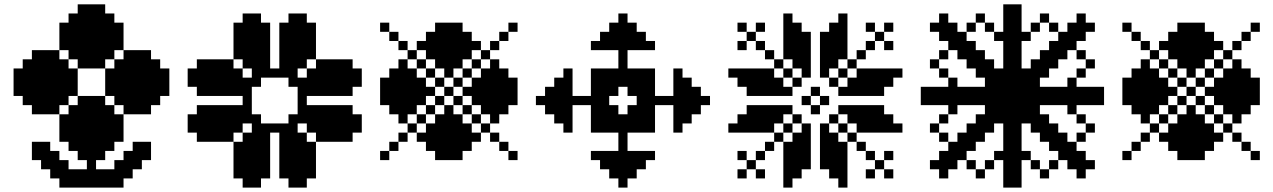

<svg xmlns="http://www.w3.org/2000/svg" viewBox="-20 -853 5790 873"><path d="M291.7 -541.7H333.3V-500H291.7ZM291.7 -500H333.3V-458.3H291.7ZM291.7 -458.3H333.3V-416.7H291.7ZM333.3 -583.3H375V-541.7H333.3ZM375 -583.3H416.7V-541.7H375ZM416.7 -583.3H458.3V-541.7H416.7ZM458.3 -541.7H500V-500H458.3ZM458.3 -500H500V-458.3H458.3ZM458.3 -458.3H500V-416.7H458.3ZM416.7 -416.7H458.3V-375H416.7ZM375 -416.7H416.7V-375H375ZM333.3 -416.7H375V-375H333.3ZM291.7 -375H333.3V-333.3H291.7ZM333.3 -375H375V-333.3H333.3ZM375 -375H416.7V-333.3H375ZM458.3 -375H500V-333.3H458.3ZM416.7 -375H458.3V-333.3H416.7ZM500 -416.7H541.7V-375H500ZM500 -458.3H541.7V-416.7H500ZM500 -500H541.7V-458.3H500ZM500 -541.7H541.7V-500H500ZM500 -583.3H541.7V-541.7H500ZM458.3 -625H500V-583.3H458.3ZM416.7 -625H458.3V-583.3H416.7ZM375 -625H416.7V-583.3H375ZM333.3 -625H375V-583.3H333.3ZM291.7 -625H333.3V-583.3H291.7ZM250 -583.3H291.7V-541.7H250ZM250 -541.7H291.7V-500H250ZM250 -500H291.7V-458.3H250ZM250 -458.3H291.7V-416.7H250ZM250 -416.7H291.7V-375H250ZM208.3 -625H250V-583.3H208.3ZM208.3 -583.3H250V-541.7H208.3ZM208.3 -541.7H250V-500H208.3ZM208.3 -500H250V-458.3H208.3ZM208.3 -458.3H250V-416.7H208.3ZM208.3 -416.7H250V-375H208.3ZM208.3 -375H250V-333.3H208.3ZM250 -333.3H291.7V-291.7H250ZM291.7 -333.3H333.3V-291.7H291.7ZM333.3 -333.3H375V-291.7H333.3ZM375 -333.3H416.7V-291.7H375ZM416.7 -333.3H458.3V-291.7H416.7ZM458.3 -333.3H500V-291.7H458.3ZM500 -333.3H541.7V-291.7H500ZM541.7 -375H583.3V-333.3H541.7ZM541.7 -416.7H583.3V-375H541.7ZM541.7 -458.3H583.3V-416.7H541.7ZM541.7 -541.7H583.3V-500H541.7ZM541.7 -583.3H583.3V-541.7H541.7ZM541.7 -625H583.3V-583.3H541.7ZM541.7 -500H583.3V-458.3H541.7ZM500 -666.7H541.7V-625H500ZM458.3 -666.7H500V-625H458.3ZM416.7 -666.7H458.3V-625H416.7ZM375 -666.7H416.7V-625H375ZM333.3 -666.7H375V-625H333.3ZM291.7 -666.7H333.3V-625H291.7ZM250 -666.7H291.7V-625H250ZM250 -708.3H291.7V-666.7H250ZM291.7 -708.3H333.3V-666.7H291.7ZM333.3 -708.3H375V-666.7H333.3ZM375 -708.3H416.7V-666.7H375ZM416.7 -708.3H458.3V-666.7H416.7ZM458.3 -708.3H500V-666.7H458.3ZM500 -708.3H541.7V-666.7H500ZM500 -750H541.7V-708.3H500ZM458.3 -750H500V-708.3H458.3ZM416.7 -750H458.3V-708.3H416.7ZM375 -750H416.7V-708.3H375ZM333.3 -750H375V-708.3H333.3ZM291.7 -750H333.3V-708.3H291.7ZM250 -750H291.7V-708.3H250ZM291.7 -791.7H333.3V-750H291.7ZM333.3 -791.7H375V-750H333.3ZM375 -791.7H416.7V-750H375ZM416.7 -791.7H458.3V-750H416.7ZM458.3 -791.7H500V-750H458.3ZM416.7 -833.3H458.3V-791.7H416.7ZM375 -833.3H416.7V-791.7H375ZM333.3 -833.3H375V-791.7H333.3ZM583.3 -625H625V-583.3H583.3ZM583.3 -583.3H625V-541.7H583.3ZM583.3 -541.7H625V-500H583.3ZM583.3 -458.3H625V-416.7H583.3ZM583.3 -416.7H625V-375H583.3ZM583.3 -375H625V-333.3H583.3ZM583.3 -500H625V-458.3H583.3ZM625 -375H666.7V-333.3H625ZM625 -416.7H666.7V-375H625ZM625 -458.3H666.7V-416.7H625ZM625 -500H666.7V-458.3H625ZM625 -541.7H666.7V-500H625ZM625 -583.3H666.7V-541.7H625ZM625 -625H666.7V-583.3H625ZM666.7 -583.3H708.3V-541.7H666.7ZM666.7 -541.7H708.3V-500H666.7ZM666.7 -500H708.3V-458.3H666.7ZM666.7 -458.3H708.3V-416.7H666.7ZM666.7 -416.7H708.3V-375H666.7ZM708.3 -541.7H750V-500H708.3ZM708.3 -500H750V-458.3H708.3ZM708.3 -458.3H750V-416.7H708.3ZM291.7 -291.7H333.3V-250H291.7ZM333.3 -291.7H375V-250H333.3ZM375 -291.7H416.7V-250H375ZM458.3 -291.7H500V-250H458.3ZM500 -291.7H541.7V-250H500ZM416.7 -291.7H458.3V-250H416.7ZM250 -291.7H291.7V-250H250ZM250 -250H291.7V-208.3H250ZM291.7 -250H333.3V-208.3H291.7ZM333.3 -250H375V-208.3H333.3ZM416.7 -250H458.3V-208.3H416.7ZM458.3 -250H500V-208.3H458.3ZM500 -250H541.7V-208.3H500ZM375 -250H416.7V-208.3H375ZM291.7 -208.3H333.3V-166.7H291.7ZM333.3 -208.3H375V-166.7H333.3ZM375 -208.3H416.7V-166.7H375ZM416.7 -208.3H458.3V-166.7H416.7ZM458.3 -208.3H500V-166.7H458.3ZM333.3 -166.7H375V-125H333.3ZM375 -166.7H416.7V-125H375ZM416.7 -166.7H458.3V-125H416.7ZM166.7 -416.7H208.3V-375H166.7ZM166.7 -458.3H208.3V-416.7H166.7ZM166.7 -500H208.3V-458.3H166.7ZM166.7 -541.7H208.3V-500H166.7ZM166.7 -583.3H208.3V-541.7H166.7ZM166.7 -625H208.3V-583.3H166.7ZM166.7 -375H208.3V-333.3H166.7ZM125 -375H166.7V-333.3H125ZM125 -416.7H166.7V-375H125ZM125 -458.3H166.7V-416.7H125ZM125 -500H166.7V-458.3H125ZM125 -541.7H166.7V-500H125ZM125 -583.3H166.7V-541.7H125ZM125 -625H166.7V-583.3H125ZM83.3 -583.3H125V-541.7H83.3ZM83.3 -541.7H125V-500H83.3ZM83.3 -500H125V-458.3H83.3ZM83.3 -458.3H125V-416.7H83.3ZM83.3 -416.7H125V-375H83.3ZM41.7 -458.3H83.3V-416.7H41.7ZM41.7 -500H83.3V-458.3H41.7ZM41.7 -541.7H83.3V-500H41.7ZM375 -125H416.7V-83.3H375ZM375 -83.3H416.7V-41.7H375ZM375 -41.7H416.7V0H375ZM416.7 -41.7H458.3V0H416.7ZM458.3 -83.3H500V-41.7H458.3ZM500 -125H541.7V-83.3H500ZM458.3 -41.7H500V0H458.3ZM500 -83.3H541.7V-41.7H500ZM541.7 -125H583.3V-83.3H541.7ZM333.3 -41.7H375V0H333.3ZM291.7 -41.7H333.3V0H291.7ZM291.7 -83.3H333.3V-41.7H291.7ZM250 -83.3H291.7V-41.7H250ZM250 -125H291.7V-83.3H250ZM208.3 -125H250V-83.3H208.3ZM250 -41.7H291.7V0H250ZM208.3 -83.3H250V-41.7H208.3ZM166.7 -125H208.3V-83.3H166.7ZM208.3 -166.7H250V-125H208.3ZM166.7 -166.7H208.3V-125H166.7ZM125 -166.7H166.7V-125H125ZM500 -41.7H541.7V0H500ZM541.7 -83.3H583.3V-41.7H541.7ZM583.3 -125H625V-83.3H583.3ZM583.3 -166.7H625V-125H583.3ZM625 -166.7H666.7V-125H625ZM541.7 -166.7H583.3V-125H541.7ZM625 -208.3H666.7V-166.7H625ZM583.3 -208.3H625V-166.7H583.3ZM125 -208.3H166.7V-166.7H125ZM166.7 -208.3H208.3V-166.7H166.7ZM333.3 -83.3H375V-41.7H333.3ZM416.7 -83.3H458.3V-41.7H416.7Z M1125 -125H1166.7V-83.3H1125ZM1083.3 -125H1125V-83.3H1083.3ZM1125 -166.7H1166.7V-125H1125ZM1125 -208.3H1166.7V-166.7H1125ZM1166.7 -166.7H1208.3V-125H1166.7ZM1166.7 -208.3H1208.3V-166.7H1166.7ZM1166.7 -250H1208.3V-208.3H1166.7ZM1166.7 -291.7H1208.3V-250H1166.7ZM1125 -291.7H1166.7V-250H1125ZM1125 -250H1166.7V-208.3H1125ZM1083.3 -208.3H1125V-166.7H1083.3ZM1083.3 -250H1125V-208.3H1083.3ZM1041.7 -208.3H1083.3V-166.7H1041.7ZM1041.7 -166.7H1083.3V-125H1041.7ZM1083.3 -166.7H1125V-125H1083.3ZM1208.3 -291.7H1250V-250H1208.3ZM1250 -291.7H1291.7V-250H1250ZM1291.7 -291.7H1333.3V-250H1291.7ZM1250 -250H1291.7V-208.3H1250ZM1291.7 -250H1333.3V-208.3H1291.7ZM1333.3 -250H1375V-208.3H1333.3ZM1250 -208.3H1291.7V-166.7H1250ZM1291.7 -208.3H1333.3V-166.7H1291.7ZM1333.3 -208.3H1375V-166.7H1333.3ZM1375 -208.3H1416.7V-166.7H1375ZM1250 -166.7H1291.7V-125H1250ZM1291.7 -166.7H1333.3V-125H1291.7ZM1333.3 -166.7H1375V-125H1333.3ZM1375 -166.7H1416.7V-125H1375ZM1291.7 -125H1333.3V-83.3H1291.7ZM1333.3 -125H1375V-83.3H1333.3ZM1291.7 -333.3H1333.3V-291.7H1291.7ZM1125 -333.3H1166.7V-291.7H1125ZM1333.3 -333.3H1375V-291.7H1333.3ZM1333.3 -375H1375V-333.3H1333.3ZM1333.3 -416.7H1375V-375H1333.3ZM1333.3 -458.3H1375V-416.7H1333.3ZM1333.3 -500H1375V-458.3H1333.3ZM1291.7 -500H1333.3V-458.3H1291.7ZM1291.7 -541.7H1333.3V-500H1291.7ZM1250 -541.7H1291.7V-500H1250ZM1208.3 -541.7H1250V-500H1208.3ZM1166.7 -541.7H1208.3V-500H1166.7ZM1125 -541.7H1166.7V-500H1125ZM1125 -500H1166.7V-458.3H1125ZM1083.3 -500H1125V-458.3H1083.3ZM1083.3 -458.3H1125V-416.7H1083.3ZM1083.3 -416.7H1125V-375H1083.3ZM1083.3 -375H1125V-333.3H1083.3ZM1083.3 -333.3H1125V-291.7H1083.3ZM1041.7 -291.7H1083.3V-250H1041.7ZM1000 -250H1041.7V-208.3H1000ZM1375 -291.7H1416.7V-250H1375ZM1416.7 -250H1458.3V-208.3H1416.7ZM1041.7 -333.3H1083.3V-291.7H1041.7ZM1041.7 -375H1083.3V-333.3H1041.7ZM1041.7 -458.3H1083.3V-416.7H1041.7ZM1041.7 -500H1083.3V-458.3H1041.7ZM1041.7 -541.7H1083.3V-500H1041.7ZM1000 -291.7H1041.7V-250H1000ZM1000 -333.3H1041.7V-291.7H1000ZM1000 -458.3H1041.7V-416.7H1000ZM1000 -375H1041.7V-333.3H1000ZM958.3 -375H1000V-333.3H958.3ZM958.3 -333.3H1000V-291.7H958.3ZM958.3 -291.7H1000V-250H958.3ZM958.3 -250H1000V-208.3H958.3ZM916.7 -375H958.3V-333.3H916.7ZM916.7 -333.3H958.3V-291.7H916.7ZM916.7 -291.7H958.3V-250H916.7ZM916.7 -250H958.3V-208.3H916.7ZM875 -333.3H916.7V-291.7H875ZM875 -291.7H916.7V-250H875ZM1041.7 -125H1083.3V-83.3H1041.7ZM1166.7 -125H1208.3V-83.3H1166.7ZM1083.3 -83.3H1125V-41.7H1083.3ZM1125 -83.3H1166.7V-41.7H1125ZM1250 -125H1291.7V-83.3H1250ZM1375 -125H1416.7V-83.3H1375ZM1291.7 -83.3H1333.3V-41.7H1291.7ZM1333.3 -83.3H1375V-41.7H1333.3ZM1000 -500H1041.7V-458.3H1000ZM1000 -541.7H1041.7V-500H1000ZM1000 -583.3H1041.7V-541.7H1000ZM958.3 -583.3H1000V-541.7H958.3ZM958.3 -541.7H1000V-500H958.3ZM958.3 -500H1000V-458.3H958.3ZM958.3 -458.3H1000V-416.7H958.3ZM916.7 -458.3H958.3V-416.7H916.7ZM916.7 -500H958.3V-458.3H916.7ZM916.7 -541.7H958.3V-500H916.7ZM916.7 -583.3H958.3V-541.7H916.7ZM875 -541.7H916.7V-500H875ZM875 -500H916.7V-458.3H875ZM1083.3 -583.3H1125V-541.7H1083.3ZM1041.7 -625H1083.3V-583.3H1041.7ZM1375 -375H1416.7V-333.3H1375ZM1375 -333.3H1416.7V-291.7H1375ZM1416.7 -375H1458.3V-333.3H1416.7ZM1416.7 -333.3H1458.3V-291.7H1416.7ZM1416.7 -291.7H1458.3V-250H1416.7ZM1458.3 -250H1500V-208.3H1458.3ZM1458.3 -291.7H1500V-250H1458.3ZM1458.3 -333.3H1500V-291.7H1458.3ZM1458.3 -375H1500V-333.3H1458.3ZM1500 -375H1541.7V-333.3H1500ZM1500 -333.3H1541.7V-291.7H1500ZM1500 -291.7H1541.7V-250H1500ZM1500 -250H1541.7V-208.3H1500ZM1541.7 -291.7H1583.3V-250H1541.7ZM1541.7 -333.3H1583.3V-291.7H1541.7ZM1375 -458.3H1416.7V-416.7H1375ZM1375 -500H1416.7V-458.3H1375ZM1375 -541.7H1416.7V-500H1375ZM1416.7 -458.3H1458.3V-416.7H1416.7ZM1416.7 -500H1458.3V-458.3H1416.7ZM1416.7 -541.7H1458.3V-500H1416.7ZM1416.7 -583.3H1458.3V-541.7H1416.7ZM1458.3 -583.3H1500V-541.7H1458.3ZM1458.3 -541.7H1500V-500H1458.3ZM1458.3 -500H1500V-458.3H1458.3ZM1458.3 -458.3H1500V-416.7H1458.3ZM1500 -458.3H1541.7V-416.7H1500ZM1500 -500H1541.7V-458.3H1500ZM1500 -541.7H1541.7V-500H1500ZM1500 -583.3H1541.7V-541.7H1500ZM1541.7 -541.7H1583.3V-500H1541.7ZM1541.7 -500H1583.3V-458.3H1541.7ZM1125 -583.3H1166.7V-541.7H1125ZM1166.7 -583.3H1208.3V-541.7H1166.7ZM1166.7 -625H1208.3V-583.3H1166.7ZM1125 -625H1166.7V-583.3H1125ZM1083.3 -625H1125V-583.3H1083.3ZM1041.7 -666.7H1083.3V-625H1041.7ZM1083.3 -666.7H1125V-625H1083.3ZM1125 -666.7H1166.7V-625H1125ZM1166.7 -666.7H1208.3V-625H1166.7ZM1166.7 -708.3H1208.3V-666.7H1166.7ZM1125 -708.3H1166.7V-666.7H1125ZM1083.3 -708.3H1125V-666.7H1083.3ZM1041.7 -708.3H1083.3V-666.7H1041.7ZM1083.3 -750H1125V-708.3H1083.3ZM1125 -750H1166.7V-708.3H1125ZM1250 -583.3H1291.7V-541.7H1250ZM1291.7 -583.3H1333.3V-541.7H1291.7ZM1333.3 -583.3H1375V-541.7H1333.3ZM1250 -625H1291.7V-583.3H1250ZM1291.7 -625H1333.3V-583.3H1291.7ZM1333.3 -625H1375V-583.3H1333.3ZM1375 -625H1416.7V-583.3H1375ZM1375 -666.7H1416.7V-625H1375ZM1333.3 -666.7H1375V-625H1333.3ZM1291.7 -666.7H1333.3V-625H1291.7ZM1250 -666.7H1291.7V-625H1250ZM1250 -708.3H1291.7V-666.7H1250ZM1291.7 -708.3H1333.3V-666.7H1291.7ZM1333.3 -708.3H1375V-666.7H1333.3ZM1375 -708.3H1416.7V-666.7H1375ZM1291.7 -750H1333.3V-708.3H1291.7ZM1333.3 -750H1375V-708.3H1333.3ZM1041.7 -750H1083.3V-708.3H1041.7ZM1166.7 -750H1208.3V-708.3H1166.7ZM1125 -791.7H1166.7V-750H1125ZM1083.3 -791.7H1125V-750H1083.3ZM1250 -750H1291.7V-708.3H1250ZM1375 -750H1416.7V-708.3H1375ZM1291.7 -791.7H1333.3V-750H1291.7ZM1333.3 -791.7H1375V-750H1333.3ZM1041.7 -83.3H1083.3V-41.7H1041.7ZM1166.7 -83.3H1208.3V-41.7H1166.7ZM1083.3 -41.7H1125V0H1083.3ZM1125 -41.7H1166.7V0H1125ZM1250 -83.3H1291.7V-41.7H1250ZM1375 -83.3H1416.7V-41.7H1375ZM1291.7 -41.7H1333.3V0H1291.7ZM1333.3 -41.7H1375V0H1333.3ZM1541.7 -375H1583.3V-333.3H1541.7ZM1541.7 -250H1583.3V-208.3H1541.7ZM1583.3 -291.7H1625V-250H1583.3ZM1583.3 -333.3H1625V-291.7H1583.3ZM1541.7 -583.3H1583.3V-541.7H1541.7ZM1541.7 -458.3H1583.3V-416.7H1541.7ZM1583.3 -541.7H1625V-500H1583.3ZM1583.3 -500H1625V-458.3H1583.3ZM875 -583.3H916.7V-541.7H875ZM875 -458.3H916.7V-416.7H875ZM833.3 -541.7H875V-500H833.3ZM833.3 -500H875V-458.3H833.3ZM875 -375H916.7V-333.3H875ZM875 -250H916.7V-208.3H875ZM833.3 -333.3H875V-291.7H833.3ZM833.3 -291.7H875V-250H833.3Z M1708.3 -500H1750V-458.3H1708.3ZM1708.3 -458.3H1750V-416.7H1708.3ZM1708.3 -416.7H1750V-375H1708.3ZM1750 -541.7H1791.7V-500H1750ZM1750 -500H1791.7V-458.3H1750ZM1750 -458.3H1791.7V-416.7H1750ZM1750 -416.7H1791.7V-375H1750ZM1750 -375H1791.7V-333.3H1750ZM1791.7 -541.7H1833.3V-500H1791.7ZM1791.7 -500H1833.3V-458.3H1791.7ZM1791.7 -458.3H1833.3V-416.7H1791.7ZM1791.7 -416.7H1833.3V-375H1791.7ZM1791.7 -333.3H1833.3V-291.7H1791.7ZM1833.3 -500H1875V-458.3H1833.3ZM1833.3 -458.3H1875V-416.7H1833.3ZM1833.3 -375H1875V-333.3H1833.3ZM1833.3 -291.7H1875V-250H1833.3ZM1875 -500H1916.7V-458.3H1875ZM1875 -333.3H1916.7V-291.7H1875ZM1875 -250H1916.7V-208.3H1875ZM1916.7 -708.3H1958.3V-666.7H1916.7ZM1916.7 -458.3H1958.3V-416.7H1916.7ZM1916.7 -375H1958.3V-333.3H1916.7ZM1916.7 -291.7H1958.3V-250H1916.7ZM1916.7 -250H1958.3V-208.3H1916.7ZM1916.7 -208.3H1958.3V-166.7H1916.7ZM1916.7 -666.7H1958.3V-625H1916.7ZM1958.3 -750H2000V-708.3H1958.3ZM1958.3 -708.3H2000V-666.7H1958.3ZM1958.3 -625H2000V-583.3H1958.3ZM1958.3 -416.7H2000V-375H1958.3ZM1958.3 -333.3H2000V-291.7H1958.3ZM1958.3 -291.7H2000V-250H1958.3ZM1958.3 -250H2000V-208.3H1958.3ZM1958.3 -208.3H2000V-166.7H1958.3ZM1958.3 -166.7H2000V-125H1958.3ZM1958.3 -666.7H2000V-625H1958.3ZM2000 -750H2041.7V-708.3H2000ZM2000 -708.3H2041.7V-666.7H2000ZM2000 -666.7H2041.7V-625H2000ZM2000 -625H2041.7V-583.3H2000ZM2000 -583.3H2041.7V-541.7H2000ZM2000 -458.3H2041.7V-416.7H2000ZM2000 -375H2041.7V-333.3H2000ZM2000 -333.3H2041.7V-291.7H2000ZM2000 -291.7H2041.7V-250H2000ZM2000 -250H2041.7V-208.3H2000ZM2000 -208.3H2041.7V-166.7H2000ZM2000 -166.7H2041.7V-125H2000ZM1875 -416.7H1916.7V-375H1875ZM1958.3 -500H2000V-458.3H1958.3ZM2000 -541.7H2041.7V-500H2000ZM1958.3 -583.3H2000V-541.7H1958.3ZM1916.7 -541.7H1958.3V-500H1916.7ZM1916.7 -625H1958.3V-583.3H1916.7ZM1875 -666.7H1916.7V-625H1875ZM1833.3 -541.7H1875V-500H1833.3ZM1875 -583.3H1916.7V-541.7H1875ZM1791.7 -583.3H1833.3V-541.7H1791.7ZM1833.3 -625H1875V-583.3H1833.3ZM1791.7 -375H1833.3V-333.3H1791.7ZM1833.3 -416.7H1875V-375H1833.3ZM1875 -458.3H1916.7V-416.7H1875ZM2041.7 -750H2083.3V-708.3H2041.7ZM2041.7 -708.3H2083.3V-666.7H2041.7ZM2041.7 -666.7H2083.3V-625H2041.7ZM2041.7 -625H2083.3V-583.3H2041.7ZM2041.7 -583.3H2083.3V-541.7H2041.7ZM2041.7 -500H2083.3V-458.3H2041.7ZM2041.7 -416.7H2083.3V-375H2041.7ZM2041.7 -333.3H2083.3V-291.7H2041.7ZM2041.7 -291.7H2083.3V-250H2041.7ZM2041.7 -250H2083.3V-208.3H2041.7ZM2041.7 -208.3H2083.3V-166.7H2041.7ZM2041.7 -166.7H2083.3V-125H2041.7ZM2083.3 -208.3H2125V-166.7H2083.3ZM2083.3 -250H2125V-208.3H2083.3ZM2083.3 -291.7H2125V-250H2083.3ZM2083.3 -375H2125V-333.3H2083.3ZM2125 -416.7H2166.7V-375H2125ZM2083.3 -458.3H2125V-416.7H2083.3ZM2083.3 -541.7H2125V-500H2083.3ZM2083.3 -625H2125V-583.3H2083.3ZM2083.3 -666.7H2125V-625H2083.3ZM2083.3 -708.3H2125V-666.7H2083.3ZM2125 -666.7H2166.7V-625H2125ZM2125 -583.3H2166.7V-541.7H2125ZM2125 -500H2166.7V-458.3H2125ZM2125 -333.3H2166.7V-291.7H2125ZM2125 -250H2166.7V-208.3H2125ZM2166.7 -375H2208.3V-333.3H2166.7ZM2166.7 -458.3H2208.3V-416.7H2166.7ZM2208.3 -333.3H2250V-291.7H2208.3ZM2166.7 -541.7H2208.3V-500H2166.7ZM2166.7 -625H2208.3V-583.3H2166.7ZM2208.3 -500H2250V-458.3H2208.3ZM2208.3 -458.3H2250V-416.7H2208.3ZM2208.3 -416.7H2250V-375H2208.3ZM2250 -375H2291.7V-333.3H2250ZM2250 -416.7H2291.7V-375H2250ZM2250 -458.3H2291.7V-416.7H2250ZM2250 -500H2291.7V-458.3H2250ZM2291.7 -458.3H2333.3V-416.7H2291.7ZM2291.7 -416.7H2333.3V-375H2291.7ZM2166.7 -500H2208.3V-458.3H2166.7ZM2166.7 -416.7H2208.3V-375H2166.7ZM2125 -458.3H2166.7V-416.7H2125ZM2208.3 -375H2250V-333.3H2208.3ZM2208.3 -541.7H2250V-500H2208.3ZM2291.7 -500H2333.3V-458.3H2291.7ZM2250 -541.7H2291.7V-500H2250ZM2208.3 -583.3H2250V-541.7H2208.3ZM2166.7 -291.7H2208.3V-250H2166.7ZM2208.3 -666.7H2250V-625H2208.3ZM1791.7 -666.7H1833.3V-625H1791.7ZM1791.7 -250H1833.3V-208.3H1791.7ZM2208.3 -250H2250V-208.3H2208.3ZM2250 -208.3H2291.7V-166.7H2250ZM1750 -208.3H1791.7V-166.7H1750ZM1750 -708.3H1791.7V-666.7H1750ZM2250 -708.3H2291.7V-666.7H2250ZM2291.7 -166.7H2333.3V-125H2291.7ZM1708.3 -166.7H1750V-125H1708.3ZM1708.3 -750H1750V-708.3H1708.3ZM2291.7 -750H2333.3V-708.3H2291.7Z M2416.7 -416.7H2458.3V-375H2416.7ZM2458.3 -458.3H2500V-416.7H2458.3ZM2458.3 -416.7H2500V-375H2458.3ZM2458.3 -375H2500V-333.3H2458.3ZM2500 -500H2541.7V-458.3H2500ZM2500 -458.3H2541.7V-416.7H2500ZM2500 -416.7H2541.7V-375H2500ZM2500 -375H2541.7V-333.3H2500ZM2500 -333.3H2541.7V-291.7H2500ZM2541.7 -541.7H2583.3V-500H2541.7ZM2541.7 -458.3H2583.3V-416.7H2541.7ZM2541.7 -416.7H2583.3V-375H2541.7ZM2541.7 -375H2583.3V-333.3H2541.7ZM2541.7 -333.3H2583.3V-291.7H2541.7ZM2541.7 -291.7H2583.3V-250H2541.7ZM2541.7 -500H2583.3V-458.3H2541.7ZM2583.3 -416.7H2625V-375H2583.3ZM2625 -416.7H2666.7V-375H2625ZM2666.7 -416.7H2708.3V-375H2666.7ZM2666.7 -458.3H2708.3V-416.7H2666.7ZM2666.7 -500H2708.3V-458.3H2666.7ZM2666.7 -541.7H2708.3V-500H2666.7ZM2708.3 -541.7H2750V-500H2708.3ZM2750 -541.7H2791.7V-500H2750ZM2791.7 -541.7H2833.3V-500H2791.7ZM2833.3 -541.7H2875V-500H2833.3ZM2875 -541.7H2916.7V-500H2875ZM2666.7 -375H2708.3V-333.3H2666.7ZM2666.7 -333.3H2708.3V-291.7H2666.7ZM2666.7 -291.7H2708.3V-250H2666.7ZM2708.3 -291.7H2750V-250H2708.3ZM2750 -291.7H2791.7V-250H2750ZM2791.7 -291.7H2833.3V-250H2791.7ZM2833.3 -291.7H2875V-250H2833.3ZM2875 -291.7H2916.7V-250H2875ZM2916.7 -291.7H2958.3V-250H2916.7ZM2916.7 -333.3H2958.3V-291.7H2916.7ZM2875 -375H2916.7V-333.3H2875ZM2875 -416.7H2916.7V-375H2875ZM2875 -458.3H2916.7V-416.7H2875ZM2875 -500H2916.7V-458.3H2875ZM2916.7 -541.7H2958.3V-500H2916.7ZM2916.7 -500H2958.3V-458.3H2916.7ZM2916.7 -458.3H2958.3V-416.7H2916.7ZM2916.7 -416.7H2958.3V-375H2916.7ZM2916.7 -375H2958.3V-333.3H2916.7ZM2875 -333.3H2916.7V-291.7H2875ZM2833.3 -333.3H2875V-291.7H2833.3ZM2791.7 -333.3H2833.3V-291.7H2791.7ZM2750 -333.3H2791.7V-291.7H2750ZM2708.3 -333.3H2750V-291.7H2708.3ZM2708.3 -375H2750V-333.3H2708.3ZM2708.3 -416.7H2750V-375H2708.3ZM2708.3 -500H2750V-458.3H2708.3ZM2750 -500H2791.7V-458.3H2750ZM2791.7 -500H2833.3V-458.3H2791.7ZM2833.3 -500H2875V-458.3H2833.3ZM2833.3 -458.3H2875V-416.7H2833.3ZM2708.3 -458.3H2750V-416.7H2708.3ZM2750 -458.3H2791.7V-416.7H2750ZM2750 -375H2791.7V-333.3H2750ZM2833.3 -375H2875V-333.3H2833.3ZM3208.3 -416.7V-375H3166.7V-416.7ZM3166.7 -458.3V-416.7H3125V-458.3ZM3166.7 -416.7V-375H3125V-416.7ZM3166.7 -375V-333.3H3125V-375ZM3125 -500V-458.3H3083.3V-500ZM3125 -458.3V-416.7H3083.3V-458.3ZM3125 -416.7V-375H3083.3V-416.7ZM3125 -375V-333.3H3083.3V-375ZM3125 -333.3V-291.7H3083.3V-333.3ZM3083.3 -541.7V-500H3041.7V-541.7ZM3083.3 -458.3V-416.7H3041.7V-458.3ZM3083.3 -416.7V-375H3041.7V-416.7ZM3083.3 -375V-333.3H3041.7V-375ZM3083.3 -333.3V-291.7H3041.7V-333.3ZM3083.3 -291.7V-250H3041.7V-291.7ZM3083.3 -500V-458.3H3041.7V-500ZM3041.7 -416.7V-375H3000V-416.7ZM3000 -416.7V-375H2958.3V-416.7ZM2833.3 0H2791.7V-41.7H2833.3ZM2875 -41.7H2833.3V-83.3H2875ZM2833.3 -41.7H2791.7V-83.3H2833.3ZM2791.7 -41.7H2750V-83.3H2791.7ZM2916.7 -83.3H2875V-125H2916.7ZM2875 -83.3H2833.3V-125H2875ZM2833.3 -83.3H2791.7V-125H2833.3ZM2791.7 -83.3H2750V-125H2791.7ZM2750 -83.3H2708.3V-125H2750ZM2958.3 -125H2916.7V-166.7H2958.3ZM2875 -125H2833.3V-166.7H2875ZM2833.3 -125H2791.7V-166.7H2833.3ZM2791.7 -125H2750V-166.7H2791.7ZM2750 -125H2708.3V-166.7H2750ZM2708.3 -125H2666.7V-166.7H2708.3ZM2916.7 -125H2875V-166.7H2916.7ZM2833.3 -166.7H2791.7V-208.3H2833.3ZM2833.3 -208.3H2791.7V-250H2833.3ZM2833.3 -791.7V-750H2791.7V-791.7ZM2875 -750V-708.3H2833.3V-750ZM2833.3 -750V-708.3H2791.7V-750ZM2791.7 -750V-708.3H2750V-750ZM2916.7 -708.3V-666.7H2875V-708.3ZM2875 -708.3V-666.7H2833.3V-708.3ZM2833.3 -708.3V-666.7H2791.7V-708.3ZM2791.7 -708.3V-666.7H2750V-708.3ZM2750 -708.3V-666.7H2708.3V-708.3ZM2958.3 -666.7V-625H2916.7V-666.7ZM2875 -666.7V-625H2833.3V-666.7ZM2833.3 -666.7V-625H2791.7V-666.7ZM2791.7 -666.7V-625H2750V-666.7ZM2750 -666.7V-625H2708.3V-666.7ZM2708.3 -666.7V-625H2666.7V-666.7ZM2916.7 -666.7V-625H2875V-666.7ZM2833.3 -625V-583.3H2791.7V-625ZM2833.3 -583.3V-541.7H2791.7V-583.3Z M3375 -500H3416.7V-458.3H3375ZM3416.7 -500H3458.3V-458.3H3416.7ZM3458.3 -500H3500V-458.3H3458.3ZM3333.3 -541.7H3375V-500H3333.3ZM3416.7 -458.3H3458.3V-416.7H3416.7ZM3458.3 -458.3H3500V-416.7H3458.3ZM3458.3 -541.7H3500V-500H3458.3ZM3375 -541.7H3416.7V-500H3375ZM3416.7 -541.7H3458.3V-500H3416.7ZM3416.7 -375H3458.3V-333.3H3416.7ZM3458.3 -375H3500V-333.3H3458.3ZM3416.7 -333.3H3458.3V-291.7H3416.7ZM3375 -333.3H3416.7V-291.7H3375ZM3375 -291.7H3416.7V-250H3375ZM3333.3 -291.7H3375V-250H3333.3ZM3458.3 -291.7H3500V-250H3458.3ZM3458.3 -333.3H3500V-291.7H3458.3ZM3416.7 -291.7H3458.3V-250H3416.7ZM3541.7 -83.3H3583.3V-41.7H3541.7ZM3583.3 -125H3625V-83.3H3583.3ZM3625 -166.7H3666.7V-125H3625ZM3625 -208.3H3666.7V-166.7H3625ZM3583.3 -208.3H3625V-166.7H3583.3ZM3541.7 -208.3H3583.3V-166.7H3541.7ZM3541.7 -166.7H3583.3V-125H3541.7ZM3541.7 -125H3583.3V-83.3H3541.7ZM3583.3 -166.7H3625V-125H3583.3ZM3708.3 -166.7H3750V-125H3708.3ZM3708.3 -208.3H3750V-166.7H3708.3ZM3750 -125H3791.7V-83.3H3750ZM3791.7 -83.3H3833.3V-41.7H3791.7ZM3791.7 -208.3H3833.3V-166.7H3791.7ZM3750 -208.3H3791.7V-166.7H3750ZM3750 -166.7H3791.7V-125H3750ZM3791.7 -166.7H3833.3V-125H3791.7ZM3791.7 -125H3833.3V-83.3H3791.7ZM3500 -375H3541.7V-333.3H3500ZM3541.7 -375H3583.3V-333.3H3541.7ZM3625 -291.7H3666.7V-250H3625ZM3625 -250H3666.7V-208.3H3625ZM3500 -458.3H3541.7V-416.7H3500ZM3541.7 -458.3H3583.3V-416.7H3541.7ZM3625 -541.7H3666.7V-500H3625ZM3625 -583.3H3666.7V-541.7H3625ZM3583.3 -583.3H3625V-541.7H3583.3ZM3500 -500H3541.7V-458.3H3500ZM3583.3 -250H3625V-208.3H3583.3ZM3500 -333.3H3541.7V-291.7H3500ZM3541.7 -625H3583.3V-583.3H3541.7ZM3541.7 -666.7H3583.3V-625H3541.7ZM3541.7 -708.3H3583.3V-666.7H3541.7ZM3541.7 -750H3583.3V-708.3H3541.7ZM3583.3 -625H3625V-583.3H3583.3ZM3583.3 -666.7H3625V-625H3583.3ZM3583.3 -708.3H3625V-666.7H3583.3ZM3625 -625H3666.7V-583.3H3625ZM3708.3 -541.7H3750V-500H3708.3ZM3708.3 -583.3H3750V-541.7H3708.3ZM3708.3 -625H3750V-583.3H3708.3ZM3708.3 -666.7H3750V-625H3708.3ZM3750 -583.3H3791.7V-541.7H3750ZM3750 -625H3791.7V-583.3H3750ZM3750 -666.7H3791.7V-625H3750ZM3750 -708.3H3791.7V-666.7H3750ZM3791.7 -625H3833.3V-583.3H3791.7ZM3791.7 -666.7H3833.3V-625H3791.7ZM3791.7 -708.3H3833.3V-666.7H3791.7ZM3791.7 -750H3833.3V-708.3H3791.7ZM3833.3 -500H3875V-458.3H3833.3ZM3791.7 -458.3H3833.3V-416.7H3791.7ZM3833.3 -458.3H3875V-416.7H3833.3ZM3791.7 -375H3833.3V-333.3H3791.7ZM3833.3 -375H3875V-333.3H3833.3ZM3708.3 -291.7H3750V-250H3708.3ZM3708.3 -250H3750V-208.3H3708.3ZM3750 -250H3791.7V-208.3H3750ZM3833.3 -333.3H3875V-291.7H3833.3ZM3958.3 -291.7H4000V-250H3958.3ZM3916.7 -291.7H3958.3V-250H3916.7ZM3875 -291.7H3916.7V-250H3875ZM3916.7 -333.3H3958.3V-291.7H3916.7ZM3875 -333.3H3916.7V-291.7H3875ZM3875 -375H3916.7V-333.3H3875ZM3875 -541.7H3916.7V-500H3875ZM3916.7 -541.7H3958.3V-500H3916.7ZM3958.3 -541.7H4000V-500H3958.3ZM3875 -458.3H3916.7V-416.7H3875ZM3875 -500H3916.7V-458.3H3875ZM3916.7 -500H3958.3V-458.3H3916.7ZM3916.7 -458.3H3958.3V-416.7H3916.7ZM3958.3 -500H4000V-458.3H3958.3ZM4000 -541.7H4041.7V-500H4000ZM3916.7 -375H3958.3V-333.3H3916.7ZM3958.3 -333.3H4000V-291.7H3958.3ZM4000 -291.7H4041.7V-250H4000ZM3625 -666.7H3666.7V-625H3625ZM3583.3 -500H3625V-458.3H3583.3ZM3541.7 -541.7H3583.3V-500H3541.7ZM3500 -583.3H3541.7V-541.7H3500ZM3583.3 -333.3H3625V-291.7H3583.3ZM3541.7 -291.7H3583.3V-250H3541.7ZM3500 -250H3541.7V-208.3H3500ZM3791.7 -291.7H3833.3V-250H3791.7ZM3750 -333.3H3791.7V-291.7H3750ZM3833.3 -250H3875V-208.3H3833.3ZM3833.3 -583.3H3875V-541.7H3833.3ZM3791.7 -541.7H3833.3V-500H3791.7ZM3750 -500H3791.7V-458.3H3750ZM3791.7 -41.7H3833.3V0H3791.7ZM3750 -83.3H3791.7V-41.7H3750ZM3708.3 -125H3750V-83.3H3708.3ZM3541.7 -41.7H3583.3V0H3541.7ZM3583.3 -83.3H3625V-41.7H3583.3ZM3625 -125H3666.7V-83.3H3625ZM3375 -458.3H3416.7V-416.7H3375ZM3333.3 -500H3375V-458.3H3333.3ZM3291.7 -541.7H3333.3V-500H3291.7ZM3375 -375H3416.7V-333.3H3375ZM3333.3 -333.3H3375V-291.7H3333.3ZM3291.7 -291.7H3333.3V-250H3291.7ZM3958.3 -375H4000V-333.3H3958.3ZM4000 -333.3H4041.7V-291.7H4000ZM4041.7 -291.7H4083.3V-250H4041.7ZM3958.3 -458.3H4000V-416.7H3958.3ZM4000 -500H4041.7V-458.3H4000ZM4041.7 -541.7H4083.3V-500H4041.7ZM3708.3 -708.3H3750V-666.7H3708.3ZM3750 -750H3791.7V-708.3H3750ZM3791.7 -791.7H3833.3V-750H3791.7ZM3625 -708.3H3666.7V-666.7H3625ZM3583.3 -750H3625V-708.3H3583.3ZM3541.7 -791.7H3583.3V-750H3541.7ZM3666.7 -458.3H3708.3V-416.7H3666.7ZM3625 -416.7H3666.7V-375H3625ZM3666.7 -375H3708.3V-333.3H3666.7ZM3708.3 -416.7H3750V-375H3708.3ZM3875 -625H3916.7V-583.3H3875ZM3916.7 -666.7H3958.3V-625H3916.7ZM3958.3 -708.3H4000V-666.7H3958.3ZM3916.7 -750H3958.3V-708.3H3916.7ZM4000 -750H4041.7V-708.3H4000ZM4000 -666.7H4041.7V-625H4000ZM3458.3 -625H3500V-583.3H3458.3ZM3416.7 -666.7H3458.3V-625H3416.7ZM3375 -708.3H3416.7V-666.7H3375ZM3333.3 -750H3375V-708.3H3333.3ZM3416.7 -750H3458.3V-708.3H3416.7ZM3333.3 -666.7H3375V-625H3333.3ZM3458.3 -208.3H3500V-166.7H3458.3ZM3416.7 -166.7H3458.3V-125H3416.7ZM3375 -125H3416.7V-83.3H3375ZM3416.7 -83.3H3458.3V-41.7H3416.7ZM3333.3 -83.3H3375V-41.7H3333.3ZM3333.3 -166.7H3375V-125H3333.3ZM3875 -208.3H3916.7V-166.7H3875ZM3916.7 -166.7H3958.3V-125H3916.7ZM3958.3 -125H4000V-83.3H3958.3ZM4000 -166.7H4041.7V-125H4000ZM4000 -83.3H4041.7V-41.7H4000ZM3916.7 -83.3H3958.3V-41.7H3916.7Z M4166.7 -458.3H4208.3V-416.7H4166.7ZM4166.7 -416.7H4208.3V-375H4166.7ZM4250 -458.3H4291.7V-416.7H4250ZM4208.3 -458.3H4250V-416.7H4208.3ZM4208.3 -416.7H4250V-375H4208.3ZM4250 -416.7H4291.7V-375H4250ZM4291.7 -416.7H4333.3V-375H4291.7ZM4333.3 -416.7H4375V-375H4333.3ZM4375 -416.7H4416.7V-375H4375ZM4416.7 -416.7H4458.3V-375H4416.7ZM4416.7 -458.3H4458.3V-416.7H4416.7ZM4375 -458.3H4416.7V-416.7H4375ZM4333.3 -458.3H4375V-416.7H4333.3ZM4291.7 -458.3H4333.3V-416.7H4291.7ZM4541.7 -41.7H4583.3V0H4541.7ZM4583.3 -41.7H4625V0H4583.3ZM4541.7 -291.7H4583.3V-250H4541.7ZM4541.7 -250H4583.3V-208.3H4541.7ZM4541.7 -208.3H4583.3V-166.7H4541.7ZM4541.7 -166.7H4583.3V-125H4541.7ZM4541.7 -125H4583.3V-83.3H4541.7ZM4541.7 -83.3H4583.3V-41.7H4541.7ZM4583.3 -83.3H4625V-41.7H4583.3ZM4583.3 -125H4625V-83.3H4583.3ZM4583.3 -166.7H4625V-125H4583.3ZM4583.3 -208.3H4625V-166.7H4583.3ZM4583.3 -250H4625V-208.3H4583.3ZM4583.3 -291.7H4625V-250H4583.3ZM4583.3 -833.3H4625V-791.7H4583.3ZM4541.7 -833.3H4583.3V-791.7H4541.7ZM4541.7 -791.7H4583.3V-750H4541.7ZM4583.3 -791.7H4625V-750H4583.3ZM4583.3 -750H4625V-708.3H4583.3ZM4583.3 -708.3H4625V-666.7H4583.3ZM4583.3 -666.7H4625V-625H4583.3ZM4583.3 -625H4625V-583.3H4583.3ZM4583.3 -583.3H4625V-541.7H4583.3ZM4541.7 -583.3H4583.3V-541.7H4541.7ZM4541.7 -625H4583.3V-583.3H4541.7ZM4541.7 -666.7H4583.3V-625H4541.7ZM4541.7 -708.3H4583.3V-666.7H4541.7ZM4541.7 -750H4583.3V-708.3H4541.7ZM4958.3 -416.7H5000V-375H4958.3ZM4916.7 -458.3H4958.3V-416.7H4916.7ZM4708.3 -458.3H4750V-416.7H4708.3ZM4750 -458.3H4791.7V-416.7H4750ZM4791.7 -458.3H4833.3V-416.7H4791.7ZM4833.3 -458.3H4875V-416.7H4833.3ZM4875 -458.3H4916.7V-416.7H4875ZM4958.3 -458.3H5000V-416.7H4958.3ZM4916.7 -416.7H4958.3V-375H4916.7ZM4875 -416.7H4916.7V-375H4875ZM4833.3 -416.7H4875V-375H4833.3ZM4791.7 -416.7H4833.3V-375H4791.7ZM4750 -416.7H4791.7V-375H4750ZM4708.3 -416.7H4750V-375H4708.3ZM4541.7 -333.3H4583.3V-291.7H4541.7ZM4541.7 -375H4583.3V-333.3H4541.7ZM4541.7 -416.7H4583.3V-375H4541.7ZM4541.7 -458.3H4583.3V-416.7H4541.7ZM4541.7 -500H4583.3V-458.3H4541.7ZM4541.7 -541.7H4583.3V-500H4541.7ZM4583.3 -541.7H4625V-500H4583.3ZM4583.3 -500H4625V-458.3H4583.3ZM4583.3 -458.3H4625V-416.7H4583.3ZM4583.3 -416.7H4625V-375H4583.3ZM4583.3 -375H4625V-333.3H4583.3ZM4583.3 -333.3H4625V-291.7H4583.3ZM4666.7 -458.3H4708.3V-416.7H4666.7ZM4625 -458.3H4666.7V-416.7H4625ZM4500 -458.3H4541.7V-416.7H4500ZM4458.3 -458.3H4500V-416.7H4458.3ZM4458.3 -416.7H4500V-375H4458.3ZM4500 -416.7H4541.7V-375H4500ZM4625 -416.7H4666.7V-375H4625ZM4666.7 -416.7H4708.3V-375H4666.7ZM4500 -500H4541.7V-458.3H4500ZM4500 -541.7H4541.7V-500H4500ZM4458.3 -541.7H4500V-500H4458.3ZM4458.3 -500H4500V-458.3H4458.3ZM4458.3 -583.3H4500V-541.7H4458.3ZM4416.7 -583.3H4458.3V-541.7H4416.7ZM4416.7 -541.7H4458.3V-500H4416.7ZM4416.7 -625H4458.3V-583.3H4416.7ZM4375 -625H4416.7V-583.3H4375ZM4375 -583.3H4416.7V-541.7H4375ZM4375 -666.7H4416.7V-625H4375ZM4333.3 -666.7H4375V-625H4333.3ZM4333.3 -625H4375V-583.3H4333.3ZM4333.3 -708.3H4375V-666.7H4333.3ZM4291.7 -708.3H4333.3V-666.7H4291.7ZM4291.7 -666.7H4333.3V-625H4291.7ZM4291.7 -750H4333.3V-708.3H4291.7ZM4250 -750H4291.7V-708.3H4250ZM4250 -708.3H4291.7V-666.7H4250ZM4250 -791.7H4291.7V-750H4250ZM4208.3 -750H4250V-708.3H4208.3ZM4375 -750H4416.7V-708.3H4375ZM4416.7 -791.7H4458.3V-750H4416.7ZM4458.3 -750H4500V-708.3H4458.3ZM4500 -708.3H4541.7V-666.7H4500ZM4250 -625H4291.7V-583.3H4250ZM4208.3 -583.3H4250V-541.7H4208.3ZM4250 -541.7H4291.7V-500H4250ZM4291.7 -500H4333.3V-458.3H4291.7ZM4500 -375H4541.7V-333.3H4500ZM4458.3 -375H4500V-333.3H4458.3ZM4458.3 -333.3H4500V-291.7H4458.3ZM4500 -333.3H4541.7V-291.7H4500ZM4625 -333.3H4666.7V-291.7H4625ZM4625 -375H4666.7V-333.3H4625ZM4666.7 -375H4708.3V-333.3H4666.7ZM4666.7 -333.3H4708.3V-291.7H4666.7ZM4666.7 -500H4708.3V-458.3H4666.7ZM4625 -500H4666.7V-458.3H4625ZM4625 -541.7H4666.7V-500H4625ZM4666.7 -541.7H4708.3V-500H4666.7ZM4666.7 -583.3H4708.3V-541.7H4666.7ZM4708.3 -583.3H4750V-541.7H4708.3ZM4708.3 -541.7H4750V-500H4708.3ZM4708.3 -625H4750V-583.3H4708.3ZM4750 -583.3H4791.7V-541.7H4750ZM4750 -625H4791.7V-583.3H4750ZM4750 -666.7H4791.7V-625H4750ZM4791.7 -666.7H4833.3V-625H4791.7ZM4791.7 -625H4833.3V-583.3H4791.7ZM4791.7 -708.3H4833.3V-666.7H4791.7ZM4833.3 -708.3H4875V-666.7H4833.3ZM4833.3 -666.7H4875V-625H4833.3ZM4833.3 -750H4875V-708.3H4833.3ZM4875 -750H4916.7V-708.3H4875ZM4875 -708.3H4916.7V-666.7H4875ZM4875 -791.7H4916.7V-750H4875ZM4916.7 -750H4958.3V-708.3H4916.7ZM4875 -541.7H4916.7V-500H4875ZM4875 -625H4916.7V-583.3H4875ZM4916.7 -583.3H4958.3V-541.7H4916.7ZM4833.3 -500H4875V-458.3H4833.3ZM4750 -750H4791.7V-708.3H4750ZM4708.3 -791.7H4750V-750H4708.3ZM4666.7 -750H4708.3V-708.3H4666.7ZM4625 -708.3H4666.7V-666.7H4625ZM4708.3 -333.3H4750V-291.7H4708.3ZM4708.3 -291.7H4750V-250H4708.3ZM4666.7 -291.7H4708.3V-250H4666.7ZM4750 -291.7H4791.7V-250H4750ZM4708.3 -250H4750V-208.3H4708.3ZM4750 -250H4791.7V-208.3H4750ZM4791.7 -250H4833.3V-208.3H4791.7ZM4750 -208.3H4791.7V-166.7H4750ZM4791.7 -208.3H4833.3V-166.7H4791.7ZM4833.3 -208.3H4875V-166.7H4833.3ZM4791.7 -166.7H4833.3V-125H4791.7ZM4833.3 -166.7H4875V-125H4833.3ZM4875 -166.7H4916.7V-125H4875ZM4875 -125H4916.7V-83.3H4875ZM4833.3 -125H4875V-83.3H4833.3ZM4916.7 -125H4958.3V-83.3H4916.7ZM4875 -83.3H4916.7V-41.7H4875ZM4875 -250H4916.7V-208.3H4875ZM4916.7 -291.7H4958.3V-250H4916.7ZM4875 -333.3H4916.7V-291.7H4875ZM4833.3 -375H4875V-333.3H4833.3ZM4750 -125H4791.7V-83.3H4750ZM4708.3 -83.3H4750V-41.7H4708.3ZM4666.7 -125H4708.3V-83.3H4666.7ZM4625 -166.7H4666.7V-125H4625ZM4416.7 -333.3H4458.3V-291.7H4416.7ZM4416.7 -291.7H4458.3V-250H4416.7ZM4458.3 -291.7H4500V-250H4458.3ZM4375 -291.7H4416.7V-250H4375ZM4416.7 -250H4458.3V-208.3H4416.7ZM4375 -250H4416.7V-208.3H4375ZM4333.3 -250H4375V-208.3H4333.3ZM4333.3 -208.3H4375V-166.7H4333.3ZM4375 -208.3H4416.7V-166.7H4375ZM4291.7 -208.3H4333.3V-166.7H4291.7ZM4333.3 -166.7H4375V-125H4333.3ZM4291.7 -166.7H4333.3V-125H4291.7ZM4250 -166.7H4291.7V-125H4250ZM4250 -125H4291.7V-83.3H4250ZM4291.7 -125H4333.3V-83.3H4291.7ZM4208.3 -125H4250V-83.3H4208.3ZM4250 -83.3H4291.7V-41.7H4250ZM4375 -125H4416.7V-83.3H4375ZM4416.7 -83.3H4458.3V-41.7H4416.7ZM4458.3 -125H4500V-83.3H4458.3ZM4500 -166.7H4541.7V-125H4500ZM4250 -250H4291.7V-208.3H4250ZM4208.3 -291.7H4250V-250H4208.3ZM4250 -333.3H4291.7V-291.7H4250ZM4291.7 -375H4333.3V-333.3H4291.7Z M5083.3 -500H5125V-458.3H5083.3ZM5083.3 -458.3H5125V-416.7H5083.3ZM5083.3 -416.7H5125V-375H5083.3ZM5125 -541.7H5166.7V-500H5125ZM5125 -500H5166.7V-458.3H5125ZM5125 -458.3H5166.7V-416.7H5125ZM5125 -416.7H5166.7V-375H5125ZM5125 -375H5166.7V-333.3H5125ZM5166.7 -541.7H5208.3V-500H5166.7ZM5166.7 -500H5208.3V-458.3H5166.7ZM5166.7 -458.3H5208.3V-416.7H5166.7ZM5166.7 -416.7H5208.3V-375H5166.7ZM5166.7 -333.3H5208.3V-291.7H5166.7ZM5208.3 -500H5250V-458.3H5208.3ZM5208.3 -458.3H5250V-416.7H5208.3ZM5208.3 -375H5250V-333.3H5208.3ZM5208.3 -291.7H5250V-250H5208.3ZM5250 -500H5291.7V-458.3H5250ZM5250 -333.3H5291.7V-291.7H5250ZM5250 -250H5291.7V-208.3H5250ZM5291.7 -708.3H5333.3V-666.7H5291.7ZM5291.7 -458.3H5333.3V-416.7H5291.7ZM5291.7 -375H5333.3V-333.3H5291.7ZM5291.7 -291.7H5333.3V-250H5291.7ZM5291.7 -250H5333.3V-208.3H5291.7ZM5291.7 -208.3H5333.3V-166.7H5291.7ZM5291.7 -666.7H5333.3V-625H5291.7ZM5333.3 -750H5375V-708.3H5333.3ZM5333.3 -708.3H5375V-666.7H5333.3ZM5333.3 -625H5375V-583.3H5333.3ZM5333.3 -416.7H5375V-375H5333.3ZM5333.3 -333.3H5375V-291.7H5333.3ZM5333.3 -291.7H5375V-250H5333.3ZM5333.3 -250H5375V-208.3H5333.3ZM5333.3 -208.3H5375V-166.7H5333.3ZM5333.3 -166.7H5375V-125H5333.3ZM5333.3 -666.7H5375V-625H5333.3ZM5375 -750H5416.7V-708.3H5375ZM5375 -708.3H5416.7V-666.7H5375ZM5375 -666.7H5416.7V-625H5375ZM5375 -625H5416.7V-583.3H5375ZM5375 -583.3H5416.7V-541.7H5375ZM5375 -458.3H5416.7V-416.7H5375ZM5375 -375H5416.7V-333.3H5375ZM5375 -333.3H5416.7V-291.7H5375ZM5375 -291.7H5416.7V-250H5375ZM5375 -250H5416.7V-208.3H5375ZM5375 -208.3H5416.7V-166.7H5375ZM5375 -166.7H5416.7V-125H5375ZM5250 -416.7H5291.7V-375H5250ZM5333.3 -500H5375V-458.3H5333.3ZM5375 -541.7H5416.7V-500H5375ZM5333.3 -583.3H5375V-541.7H5333.3ZM5291.7 -541.7H5333.3V-500H5291.7ZM5291.7 -625H5333.3V-583.3H5291.7ZM5250 -666.7H5291.7V-625H5250ZM5208.3 -541.7H5250V-500H5208.3ZM5250 -583.3H5291.7V-541.7H5250ZM5166.7 -583.3H5208.3V-541.7H5166.7ZM5208.3 -625H5250V-583.3H5208.3ZM5166.7 -375H5208.3V-333.3H5166.7ZM5208.3 -416.7H5250V-375H5208.3ZM5250 -458.3H5291.7V-416.7H5250ZM5416.7 -750H5458.3V-708.3H5416.7ZM5416.7 -708.3H5458.3V-666.7H5416.7ZM5416.7 -666.7H5458.3V-625H5416.7ZM5416.7 -625H5458.3V-583.3H5416.7ZM5416.7 -583.3H5458.3V-541.7H5416.7ZM5416.7 -500H5458.3V-458.3H5416.7ZM5416.7 -416.7H5458.3V-375H5416.7ZM5416.7 -333.3H5458.3V-291.7H5416.7ZM5416.7 -291.7H5458.3V-250H5416.7ZM5416.7 -250H5458.3V-208.3H5416.7ZM5416.7 -208.3H5458.3V-166.7H5416.7ZM5416.7 -166.7H5458.3V-125H5416.7ZM5458.3 -208.3H5500V-166.7H5458.3ZM5458.3 -250H5500V-208.3H5458.3ZM5458.3 -291.7H5500V-250H5458.3ZM5458.3 -375H5500V-333.3H5458.3ZM5500 -416.7H5541.7V-375H5500ZM5458.3 -458.3H5500V-416.7H5458.3ZM5458.3 -541.7H5500V-500H5458.3ZM5458.3 -625H5500V-583.3H5458.3ZM5458.3 -666.7H5500V-625H5458.3ZM5458.3 -708.3H5500V-666.7H5458.3ZM5500 -666.7H5541.7V-625H5500ZM5500 -583.3H5541.7V-541.7H5500ZM5500 -500H5541.7V-458.3H5500ZM5500 -333.3H5541.7V-291.7H5500ZM5500 -250H5541.7V-208.3H5500ZM5541.7 -375H5583.3V-333.3H5541.7ZM5541.7 -458.3H5583.3V-416.7H5541.7ZM5583.3 -333.3H5625V-291.7H5583.3ZM5541.7 -541.7H5583.3V-500H5541.7ZM5541.7 -625H5583.3V-583.3H5541.7ZM5583.3 -500H5625V-458.3H5583.3ZM5583.3 -458.3H5625V-416.7H5583.3ZM5583.3 -416.7H5625V-375H5583.3ZM5625 -375H5666.7V-333.3H5625ZM5625 -416.7H5666.7V-375H5625ZM5625 -458.3H5666.7V-416.7H5625ZM5625 -500H5666.7V-458.3H5625ZM5666.7 -458.3H5708.3V-416.7H5666.7ZM5666.7 -416.7H5708.3V-375H5666.7ZM5541.7 -500H5583.3V-458.3H5541.7ZM5541.7 -416.7H5583.3V-375H5541.7ZM5500 -458.3H5541.7V-416.7H5500ZM5583.3 -375H5625V-333.3H5583.3ZM5583.3 -541.7H5625V-500H5583.3ZM5666.7 -500H5708.3V-458.3H5666.7ZM5625 -541.7H5666.7V-500H5625ZM5583.3 -583.3H5625V-541.7H5583.3ZM5541.7 -291.7H5583.3V-250H5541.7ZM5583.3 -666.7H5625V-625H5583.3ZM5166.7 -666.7H5208.3V-625H5166.7ZM5166.7 -250H5208.3V-208.3H5166.7ZM5583.3 -250H5625V-208.3H5583.3ZM5625 -208.3H5666.7V-166.7H5625ZM5125 -208.3H5166.7V-166.7H5125ZM5125 -708.3H5166.7V-666.7H5125ZM5625 -708.3H5666.7V-666.7H5625ZM5666.7 -166.7H5708.3V-125H5666.7ZM5083.3 -166.7H5125V-125H5083.3ZM5083.3 -750H5125V-708.3H5083.3ZM5666.7 -750H5708.3V-708.3H5666.7Z"/></svg>

Font: Yarndings 20
Style: Regular
Weight: 400
Designer: Sarah Cadigan-Fried
Version: Version 1.000; ttfautohint (v1.8.4.7-5d5b)